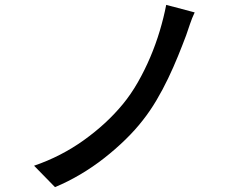

<svg xmlns="http://www.w3.org/2000/svg" viewBox="-20 -744 996 789"><path d="M780 -693Q769 -670 760.5 -644.5Q752 -619 745 -599Q730 -559 711.5 -513.5Q693 -468 671 -422Q649 -376 623 -332Q597 -288 567 -250Q536 -210 495.5 -170.5Q455 -131 408.5 -94.5Q362 -58 310.5 -27.5Q259 3 206 25L120 -63Q231 -101 324.5 -168Q418 -235 484 -315Q518 -356 546.5 -406Q575 -456 597.5 -509Q620 -562 636.5 -617Q653 -672 663 -724Z"/></svg>

Font: Kinto Sans Med
Style: Regular
Weight: 500
Designer: Authors: Ryoko NISHIZUKA  (kana & ideographs); Paul D. Hunt (Latin, Greek & Cyrillic); Wenlong ZHANG  (bopomofo); Sandol
Foundry: Adobe Systems Incorporated, ookami Inc.
Version: Version 0.001